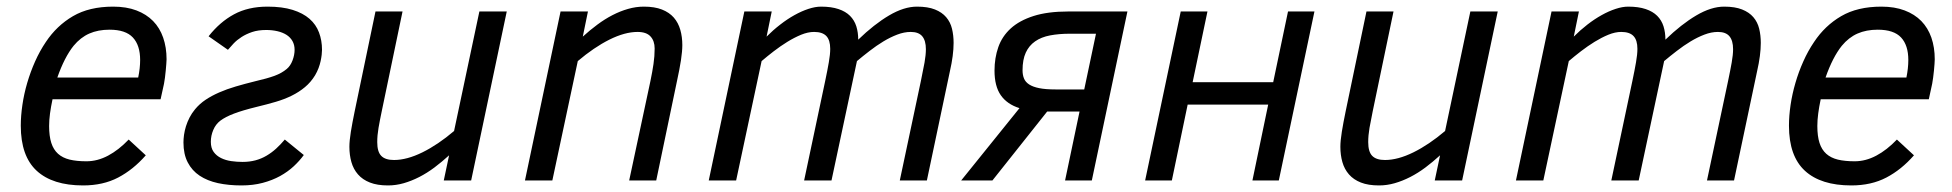

<svg xmlns="http://www.w3.org/2000/svg" viewBox="-20 -547 5917 582"><path d="M139.2 -246.1Q134.3 -223.1 131.6 -203.1Q128.9 -183.1 128.9 -165Q128.9 -134.3 135.5 -113.8Q142.1 -93.3 156 -80.8Q169.9 -68.4 191.2 -63.2Q212.4 -58.1 242.2 -58.1Q275.4 -58.1 307.6 -75.2Q339.8 -92.3 370.1 -124L421.9 -76.2Q383.8 -32.7 338.1 -8.8Q292.5 15.1 231.9 15.1Q139.6 15.1 91.3 -29.3Q43 -73.7 43 -166Q43 -195.8 47.9 -229Q52.7 -262.2 62.5 -295.7Q72.3 -329.1 86.4 -360.8Q100.6 -392.6 119.1 -419.9Q151.9 -469.2 201.2 -498Q250.5 -526.9 323.2 -526.9Q363.3 -526.9 393.6 -515.4Q423.8 -503.9 444.1 -483.2Q464.4 -462.4 474.6 -432.9Q484.9 -403.3 484.9 -367.2Q484.9 -362.3 484.1 -353Q483.4 -343.8 482.4 -333Q481.4 -322.3 480 -311.5Q478.5 -300.8 477.1 -293L466.8 -246.1ZM398.9 -312Q404.8 -340.3 404.8 -365.2Q404.8 -409.7 382.8 -433.3Q360.8 -457 312 -457Q277.3 -457 250.7 -445.3Q224.1 -433.6 203.1 -408.2Q175.3 -373.5 153.8 -312Z M536.1 -115.2Q536.1 -125.5 537.8 -138.2Q539.6 -150.9 543.7 -164.3Q547.9 -177.7 554.7 -190.9Q561.5 -204.1 571.3 -215.8Q585 -232.4 603.3 -244.6Q621.6 -256.8 644.5 -266.8Q667.5 -276.9 694.8 -284.9Q722.2 -293 753.9 -300.8Q790 -309.1 812 -317.1Q834 -325.2 849.1 -337.9Q860.4 -347.2 866.7 -363.8Q873 -380.4 873 -396Q873 -411.1 866.5 -422.6Q859.9 -434.1 848.4 -441.4Q836.9 -448.7 821 -452.4Q805.2 -456.1 787.1 -456.1Q762.7 -456.1 744.4 -450Q726.1 -443.8 712.2 -434.8Q698.2 -425.8 688.2 -415.3Q678.2 -404.8 670.9 -396L612.3 -437Q646.5 -480.5 689.5 -503.7Q732.4 -526.9 791 -526.9Q835.4 -526.9 866.9 -517.1Q898.4 -507.3 918.2 -490Q938 -472.7 947 -448.5Q956.1 -424.3 956.1 -396Q956.1 -389.6 955.1 -380.9Q954.1 -372.1 951.9 -361.8Q949.7 -351.6 945.6 -340.6Q941.4 -329.6 935.1 -318.8Q922.4 -297.9 904.5 -283Q886.7 -268.1 864.5 -257.1Q842.3 -246.1 815.7 -238.3Q789.1 -230.5 758.3 -223.1Q714.8 -212.4 689.2 -202.6Q663.6 -192.9 647.9 -181.2Q633.8 -170.4 626.5 -153.1Q619.1 -135.7 619.1 -117.2Q619.1 -98.1 627.7 -86.4Q636.2 -74.7 650.1 -67.9Q664.1 -61 681.2 -58.6Q698.2 -56.2 715.3 -56.2Q736.3 -56.2 754.4 -61Q772.5 -65.9 787.8 -75Q803.2 -84 816.9 -96.4Q830.6 -108.9 843.3 -124L900.9 -77.1Q888.2 -59.6 870.4 -43Q852.5 -26.4 829.1 -13.4Q805.7 -0.5 776.4 7.3Q747.1 15.1 711.9 15.1Q672.9 15.1 640.6 8.1Q608.4 1 585.2 -14.4Q562 -29.8 549.1 -54.7Q536.1 -79.6 536.1 -115.2Z M1200.2 -512.2 1137.2 -210Q1131.3 -182.1 1127.4 -159.4Q1123.5 -136.7 1123.5 -116.2Q1123.5 -86.9 1135.7 -74.5Q1147.9 -62 1174.3 -62Q1213.4 -62 1260.5 -85.2Q1307.6 -108.4 1356.4 -149.9L1433.1 -512.2H1516.1L1408.2 0H1325.2L1341.3 -76.2Q1319.3 -56.2 1296.9 -39.3Q1274.4 -22.5 1251 -10.5Q1227.5 1.5 1203.9 8.3Q1180.2 15.1 1156.2 15.1Q1123.5 15.1 1101.3 6.3Q1079.1 -2.4 1065.2 -18.3Q1051.3 -34.2 1045.2 -55.7Q1039.1 -77.1 1039.1 -102.1Q1039.1 -120.1 1043.5 -147.5Q1047.9 -174.8 1055.2 -210L1118.2 -512.2Z M1887.2 0 1951.7 -301.8Q1957.5 -329.6 1960.9 -353Q1964.4 -376.5 1964.4 -399.9Q1964.4 -422.9 1951.9 -436.5Q1939.5 -450.2 1912.6 -450.2Q1874 -450.2 1827.1 -426.8Q1780.3 -403.3 1731.4 -361.8L1654.3 0H1571.3L1679.2 -512.2H1762.2L1746.6 -436Q1768.1 -455.6 1790.8 -472.4Q1813.5 -489.3 1836.7 -501.2Q1859.9 -513.2 1883.8 -520Q1907.7 -526.9 1931.6 -526.9Q1964.4 -526.9 1986.6 -518.1Q2008.8 -509.3 2022.5 -493.7Q2036.1 -478 2042.2 -456.5Q2048.3 -435.1 2048.3 -410.2Q2048.3 -392.1 2044.2 -364.7Q2040 -337.4 2032.2 -301.8L1969.2 0Z M2707.5 0 2771.5 -301.8Q2778.3 -334 2782.5 -357.4Q2786.6 -380.9 2786.6 -397.9Q2786.6 -423.8 2775.6 -437Q2764.6 -450.2 2740.7 -450.2Q2720.7 -450.2 2699.7 -442.1Q2678.7 -434.1 2657.7 -421.4Q2636.7 -408.7 2616.2 -392.8Q2595.7 -377 2577.6 -361.8L2500.5 0H2417.5L2481.4 -301.8Q2488.3 -334.5 2492.4 -358.4Q2496.6 -382.3 2496.6 -398.9Q2496.6 -425.3 2484.9 -437.7Q2473.1 -450.2 2447.8 -450.2Q2429.2 -450.2 2408.4 -441.7Q2387.7 -433.1 2366.7 -420.2Q2345.7 -407.2 2325.4 -391.6Q2305.2 -376 2288.6 -361.8L2211.4 0H2128.4L2236.3 -512.2H2319.3L2303.7 -436Q2323.2 -455.6 2345 -472.4Q2366.7 -489.3 2388.2 -501.2Q2409.7 -513.2 2430.4 -520Q2451.2 -526.9 2468.8 -526.9Q2500 -526.9 2521.7 -519.5Q2543.5 -512.2 2556.6 -499Q2569.8 -485.8 2575.7 -467.3Q2581.5 -448.7 2581.5 -426.8Q2629.9 -473.6 2675 -500.2Q2720.2 -526.9 2759.8 -526.9Q2792.5 -526.9 2814 -518.3Q2835.4 -509.8 2848.1 -494.9Q2860.8 -480 2865.7 -460Q2870.6 -439.9 2870.6 -417Q2870.6 -379.9 2859.4 -331.1L2789.6 0Z M3252.4 -209H3154.3L2988.3 0H2893.6L3070.3 -219.2Q3032.7 -231 3013.7 -258.3Q2994.6 -285.6 2994.6 -333Q2994.6 -371.1 3006.1 -404.1Q3017.6 -437 3043.9 -460.9Q3070.3 -484.9 3113 -498.5Q3155.8 -512.2 3218.3 -512.2H3397.5L3289.6 0H3208.5ZM3223.6 -444.8Q3189.9 -444.8 3163.1 -439.7Q3136.2 -434.6 3117.7 -421.6Q3099.1 -408.7 3089.4 -387.5Q3079.6 -366.2 3079.6 -334Q3079.6 -319.8 3084 -309.1Q3088.4 -298.3 3099.6 -291Q3110.8 -283.7 3130.1 -279.8Q3149.4 -275.9 3179.2 -275.9H3266.6L3302.2 -444.8Z M3856.4 0H3776.4L3824.2 -230H3580.1L3532.2 0H3451.2L3559.1 -512.2H3640.1L3595.2 -297.9H3839.4L3884.3 -512.2H3964.4Z M4204.1 -512.2 4141.1 -210Q4135.3 -182.1 4131.3 -159.4Q4127.4 -136.7 4127.4 -116.2Q4127.4 -86.9 4139.6 -74.5Q4151.9 -62 4178.2 -62Q4217.3 -62 4264.4 -85.2Q4311.5 -108.4 4360.4 -149.9L4437 -512.2H4520L4412.1 0H4329.1L4345.2 -76.2Q4323.2 -56.2 4300.8 -39.3Q4278.3 -22.5 4254.9 -10.5Q4231.4 1.5 4207.8 8.3Q4184.1 15.1 4160.2 15.1Q4127.4 15.1 4105.2 6.3Q4083 -2.4 4069.1 -18.3Q4055.2 -34.2 4049.1 -55.7Q4043 -77.1 4043 -102.1Q4043 -120.1 4047.4 -147.5Q4051.8 -174.8 4059.1 -210L4122.1 -512.2Z M5154.3 0 5218.3 -301.8Q5225.1 -334 5229.2 -357.4Q5233.4 -380.9 5233.4 -397.9Q5233.4 -423.8 5222.4 -437Q5211.4 -450.2 5187.5 -450.2Q5167.5 -450.2 5146.5 -442.1Q5125.5 -434.1 5104.5 -421.4Q5083.5 -408.7 5063 -392.8Q5042.5 -377 5024.4 -361.8L4947.3 0H4864.3L4928.2 -301.8Q4935.1 -334.5 4939.2 -358.4Q4943.4 -382.3 4943.4 -398.9Q4943.4 -425.3 4931.6 -437.7Q4919.9 -450.2 4894.5 -450.2Q4876 -450.2 4855.2 -441.7Q4834.5 -433.1 4813.5 -420.2Q4792.5 -407.2 4772.2 -391.6Q4752 -376 4735.4 -361.8L4658.2 0H4575.2L4683.1 -512.2H4766.1L4750.5 -436Q4770 -455.6 4791.7 -472.4Q4813.5 -489.3 4835 -501.2Q4856.4 -513.2 4877.2 -520Q4897.9 -526.9 4915.5 -526.9Q4946.8 -526.9 4968.5 -519.5Q4990.2 -512.2 5003.4 -499Q5016.6 -485.8 5022.5 -467.3Q5028.3 -448.7 5028.3 -426.8Q5076.7 -473.6 5121.8 -500.2Q5167 -526.9 5206.5 -526.9Q5239.3 -526.9 5260.7 -518.3Q5282.2 -509.8 5294.9 -494.9Q5307.6 -480 5312.5 -460Q5317.4 -439.9 5317.4 -417Q5317.4 -379.9 5306.2 -331.1L5236.3 0Z M5499 -246.1Q5494.1 -223.1 5491.5 -203.1Q5488.8 -183.1 5488.8 -165Q5488.8 -134.3 5495.4 -113.8Q5502 -93.3 5515.9 -80.8Q5529.8 -68.4 5551 -63.2Q5572.3 -58.1 5602.1 -58.1Q5635.3 -58.1 5667.5 -75.2Q5699.7 -92.3 5730 -124L5781.7 -76.2Q5743.7 -32.7 5698 -8.8Q5652.3 15.1 5591.8 15.1Q5499.5 15.1 5451.2 -29.3Q5402.8 -73.7 5402.8 -166Q5402.8 -195.8 5407.7 -229Q5412.6 -262.2 5422.4 -295.7Q5432.1 -329.1 5446.3 -360.8Q5460.4 -392.6 5479 -419.9Q5511.7 -469.2 5561 -498Q5610.4 -526.9 5683.1 -526.9Q5723.1 -526.9 5753.4 -515.4Q5783.7 -503.9 5804 -483.2Q5824.2 -462.4 5834.5 -432.9Q5844.7 -403.3 5844.7 -367.2Q5844.7 -362.3 5844 -353Q5843.3 -343.8 5842.3 -333Q5841.3 -322.3 5839.8 -311.5Q5838.4 -300.8 5836.9 -293L5826.7 -246.1ZM5758.8 -312Q5764.6 -340.3 5764.6 -365.2Q5764.6 -409.7 5742.7 -433.3Q5720.7 -457 5671.9 -457Q5637.2 -457 5610.6 -445.3Q5584 -433.6 5563 -408.2Q5535.2 -373.5 5513.7 -312Z"/></svg>

Font: Clear Sans
Style: Italic
Weight: 400
Italic angle: -12°
Foundry: Intel Corporation
Version: Version 1.00